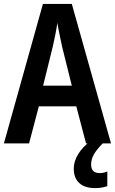

<svg xmlns="http://www.w3.org/2000/svg" viewBox="-20 -735 590 984"><path d="M421 0 371 -190H179L129 0H0L200 -715H348L549 0ZM299 -493Q293 -521 285.5 -556.5Q278 -592 274 -618Q270 -590 263.5 -557Q257 -524 250 -494L201 -296H348ZM447 108Q447 152 490 152Q503 152 513 149.5Q523 147 530 144V219Q518 223 503 226Q488 229 468 229Q414 229 386 203Q358 177 358 129Q358 92 381 54.5Q404 17 447 -15L506 0Q474 33 460.5 57.5Q447 82 447 108Z"/></svg>

Font: Noto Sans Thai Looped Condensed SemiBold
Style: Regular
Weight: 600
Width: 3
Designer: Sasikarn Vongin, Ben Mitchell
Foundry: The Fontpad Ltd
Version: Version 1.001; ttfautohint (v1.8.4.7-5d5b)